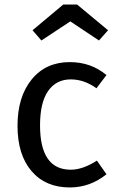

<svg xmlns="http://www.w3.org/2000/svg" viewBox="-20 -812 518 844"><path d="M162 -634 123 -679 258 -792H319L455 -679L415 -634L289 -718ZM287 -539Q380 -539 448 -482L404 -424Q350 -463 291 -463Q227 -463 191.5 -412Q156 -361 156 -261Q156 -66 291 -66Q344 -66 406 -106L448 -46Q376 12 287 12Q180 12 118.5 -60Q57 -132 57 -259Q57 -386 119 -462.5Q181 -539 287 -539Z"/></svg>

Font: Fira Sans
Style: Regular
Weight: 400
Designer: Carrois Corporate & Edenspiekermann AG
Foundry: Carrois Corporate GbR & Edenspiekermann AG
Version: Version 4.106;PS 004.106;hotconv 1.0.70;makeotf.lib2.5.58329